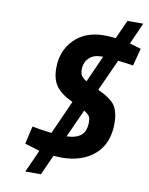

<svg xmlns="http://www.w3.org/2000/svg" viewBox="-96 -840 801 1029"><g transform="rotate(10 304.5 -326.0)"><path d="M540 -217C540 -259 532 -291 517 -314C501 -337 470 -359 423 -380C423 -380 501 -552 501 -552C501 -552 501 -552 501 -552C530 -549 558 -545 584 -541C584 -541 609 -636 609 -636C609 -636 547 -654 547 -654C547 -654 599 -771 599 -771C599 -771 513 -771 513 -771C513 -771 467 -669 467 -669C467 -669 467 -669 467 -669C440 -672 420 -673 405 -673C405 -673 405 -673 405 -673C337 -673 283 -653 242 -612C201 -571 181 -519 181 -456C181 -456 181 -456 181 -456C181 -415 190 -382 208 -358C225 -334 255 -312 298 -292C298 -292 216 -109 216 -109C216 -109 216 -109 216 -109C180 -113 145 -118 110 -125C110 -125 88 -28 88 -28C88 -28 169 -3 169 -3C169 -3 114 119 114 119C114 119 199 119 199 119C199 119 248 10 248 10C248 10 248 10 248 10C265 11 279 12 290 12C290 12 290 12 290 12C366 12 427 -8 472 -48C517 -87 540 -144 540 -217C540 -217 540 -217 540 -217ZM404 -201C404 -168 395 -144 378 -129C360 -114 334 -106 299 -105C299 -105 368 -257 368 -257C368 -257 368 -257 368 -257C383 -248 392 -240 397 -233C402 -225 404 -214 404 -201C404 -201 404 -201 404 -201ZM317 -472C317 -498 325 -519 342 -535C358 -551 380 -559 409 -559C409 -559 418 -559 418 -559C418 -559 353 -414 353 -414C353 -414 353 -414 353 -414C338 -423 329 -432 324 -440C319 -447 317 -458 317 -472C317 -472 317 -472 317 -472Z"/></g></svg>

Font: My Font
Style: Bold Italic
Weight: 500
Version: Version 0.001